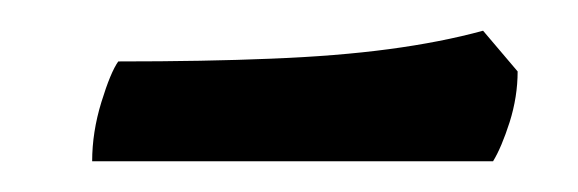

<svg xmlns="http://www.w3.org/2000/svg" viewBox="-20 -375 376 125"><path d="M40 -270Q40 -289 46 -308.5Q52 -328 57 -335Q113.5 -335 156.5 -336.8Q199.5 -338.5 233.2 -343Q267 -347.5 294.5 -355L317 -328.5Q317 -312 311.8 -295.5Q306.5 -279 301 -270Z"/></svg>

Font: Texturina Medium
Style: Italic
Weight: 500
Italic angle: -11°
Designer: Guillermo Torres Carreño
Foundry: Omnibus-Type
Version: Version 1.002